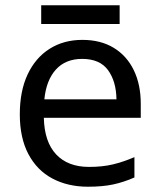

<svg xmlns="http://www.w3.org/2000/svg" viewBox="-20 -697 604 727"><path d="M292 -546Q361 -546 410.5 -516Q460 -486 486.5 -431.5Q513 -377 513 -304V-251H146Q148 -160 192.5 -112.5Q237 -65 317 -65Q368 -65 407.5 -74.5Q447 -84 489 -102V-25Q448 -7 408 1.5Q368 10 313 10Q237 10 178.5 -21Q120 -52 87.5 -113.5Q55 -175 55 -264Q55 -352 84.5 -415Q114 -478 167.5 -512Q221 -546 292 -546ZM291 -474Q228 -474 191.5 -433.5Q155 -393 148 -321H421Q420 -389 389 -431.5Q358 -474 291 -474ZM433 -677V-606H136V-677Z"/></svg>

Font: Noto Sans Old Turkic
Style: Regular
Weight: 400
Designer: Monotype Design Team
Foundry: Monotype Imaging Inc.
Version: Version 2.003; ttfautohint (v1.8.4.7-5d5b)